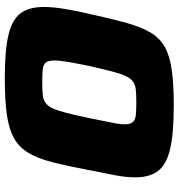

<svg xmlns="http://www.w3.org/2000/svg" viewBox="8 -744 744 800"><g transform="rotate(-90 380.0 -344.0)"><path d="M340 8Q225 8 160 -7Q95 -22 68 -57Q41 -92 41 -153Q41 -191 50.5 -240Q60 -289 73 -354Q89 -439 104.5 -499Q120 -559 143 -597.5Q166 -636 204 -657.5Q242 -679 302.5 -687.5Q363 -696 455 -696Q569 -696 633.5 -681Q698 -666 724.5 -630.5Q751 -595 751 -534Q751 -496 743 -447Q735 -398 720 -334Q701 -247 684 -187Q667 -127 644.5 -89Q622 -51 585.5 -30Q549 -9 489.5 -0.5Q430 8 340 8ZM353 -148Q384 -148 405 -150Q426 -152 439.5 -161.5Q453 -171 463 -192Q473 -213 482.5 -250Q492 -287 505 -344Q516 -397 522 -432.5Q528 -468 528 -490Q528 -515 519 -525.5Q510 -536 490.5 -538Q471 -540 438 -540Q406 -540 385.5 -538Q365 -536 351.5 -526.5Q338 -517 328.5 -496Q319 -475 309.5 -438.5Q300 -402 288 -344Q281 -308 275 -280Q269 -252 265.5 -231.5Q262 -211 262 -196Q262 -173 271.5 -162.5Q281 -152 301 -150Q321 -148 353 -148Z"/></g></svg>

Font: Saira SemiExpanded ExtraBold
Style: Italic
Weight: 800
Width: 6
Italic angle: -12°
Designer: Hector Gatti with collaboration of the Omnibus-Type team
Foundry: Omnibus-Type
Version: Version 1.101